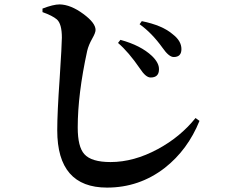

<svg xmlns="http://www.w3.org/2000/svg" viewBox="-20 -801 1040 872"><path d="M616 -489Q564 -565 516 -606L527 -620Q619 -595 670 -547Q703 -515 702 -486Q702 -449 664 -449Q642 -449 616 -489ZM718 -584Q670 -651 614 -691L624 -705Q718 -686 765 -645Q804 -615 804 -578Q804 -542 769 -542Q747 -542 718 -584ZM173 -746V-762Q222 -781 251 -781Q301 -780 358 -738Q414 -697 414 -665Q414 -652 399 -626Q382 -596 376 -570Q333 -373 333 -222Q333 -134 363 -101Q395 -65 482 -65Q588 -65 697 -124Q799 -179 868 -265L886 -252Q833 -121 729 -39Q613 51 466 51Q240 51 240 -209Q240 -289 251 -445Q261 -601 261 -630Q261 -693 238 -713Q218 -730 173 -746Z"/></svg>

Font: Source Han Serif JP
Style: Bold
Weight: 700
Designer: Ryoko NISHIZUKA  (kana & ideographs); Frank Grießhammer (Latin, Greek & Cyrillic); Wenlong ZHANG  (bopomofo); Sandoll Co
Foundry: Adobe Systems Incorporated
Version: Version 1.000;PS 1;hotconv 16.6.53;makeotf.lib2.5.65590